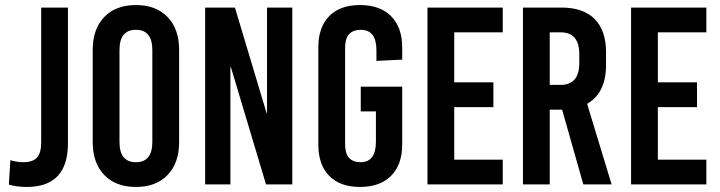

<svg xmlns="http://www.w3.org/2000/svg" viewBox="-20 -730 2849 760"><path d="M249 -700V-163Q249 10 86 10Q48 10 15 1L21 -96Q47 -88 73 -88Q110 -88 126.5 -106.5Q143 -125 143 -166V-700Z M689 -533V-167Q689 -85 643.5 -37.5Q598 10 518 10Q438 10 392.5 -37.5Q347 -85 347 -167V-533Q347 -615 392.5 -662.5Q438 -710 518 -710Q598 -710 643.5 -662.5Q689 -615 689 -533ZM453 -532V-168Q453 -88 518 -88Q583 -88 583 -168V-532Q583 -612 518 -612Q453 -612 453 -532Z M1137 0H1033L894 -464H892V0H792V-700H910L1035 -283H1037V-700H1137Z M1572 -542V-494L1470 -489V-531Q1470 -612 1408 -612Q1346 -612 1346 -541V-159Q1346 -88 1407 -88Q1468 -88 1468 -169V-289H1408V-387H1572V-158Q1572 -78 1528 -34Q1484 10 1405 10Q1326 10 1283 -34Q1240 -78 1240 -158V-542Q1240 -622 1283 -666Q1326 -710 1405 -710Q1484 -710 1528 -666Q1572 -622 1572 -542Z M1970 -602H1778V-404H1933V-306H1778V-98H1970V0H1672V-700H1970Z M2289 0 2205 -296H2156V0H2050V-700H2203Q2289 -700 2334 -654.5Q2379 -609 2379 -523V-473Q2379 -362 2304 -319L2401 0ZM2156 -602V-394H2199Q2273 -394 2273 -480V-516Q2273 -602 2199 -602Z M2776 -602H2584V-404H2739V-306H2584V-98H2776V0H2478V-700H2776Z"/></svg>

Font: Bebas Kai
Style: Regular
Weight: 400
Designer: Ryoichi Tsunekawa
Foundry: Dharma Type
Version: Version 1.001;PS 001.001;hotconv 1.0.70;makeotf.lib2.5.58329